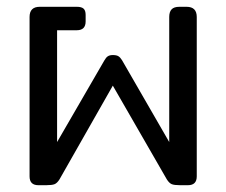

<svg xmlns="http://www.w3.org/2000/svg" viewBox="-20 -545 666 565"><path d="M67 -26V-495Q67 -525 97 -525H206Q220 -525 226 -519.5Q232 -514 232 -501V-482Q232 -456 206 -456H148V-127L287 -367Q292 -376 297.5 -379.5Q303 -383 312 -383Q323 -383 328.5 -379.5Q334 -376 339 -368L478 -127V-495Q478 -510 485 -517.5Q492 -525 508 -525H529Q559 -525 559 -495V-26Q559 0 533 0H510Q493 0 485.5 -3Q478 -6 471 -17L312 -293L155 -17Q148 -6 140.5 -3Q133 0 116 0H93Q67 0 67 -26Z"/></svg>

Font: Mitr Light
Style: Regular
Weight: 300
Designer: Thanarat Vachiruckul
Foundry: Cadson Demak
Version: Version 1.003